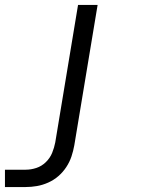

<svg xmlns="http://www.w3.org/2000/svg" viewBox="-59 -540 579 775"><path d="M-39 215V145H45Q66 145 87.5 138Q109 131 126 114.5Q143 98 151.5 77Q160 56 164 35L256 -520H335L241 46Q237 69 229.5 91.5Q222 114 208.5 134.5Q195 155 176.5 171Q158 187 135.5 197Q113 207 90 211Q67 215 44 215Z"/></svg>

Font: Iosevka Term Curly
Style: Italic
Weight: 400
Italic angle: -9°
Designer: Belleve Invis
Foundry: Belleve Invis
Version: Version 32.3.0